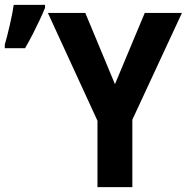

<svg xmlns="http://www.w3.org/2000/svg" viewBox="-23 -767 766 787"><path d="M448.2 -421.9 570.3 -713.9H722.7L519.5 -276.4V0H376.5V-272L173.3 -713.9H326.7ZM-3.4 -569.3V-584Q1 -598.1 6.3 -619.6Q11.7 -641.1 17.3 -665Q22.9 -689 27.1 -710.7Q31.2 -732.4 33.2 -747.1H161.6V-734.9Q151.4 -710 138.4 -682.4Q125.5 -654.8 110.8 -626.2Q96.2 -597.7 79.6 -569.3Z"/></svg>

Font: Open Sans SemiCondensed
Style: Bold
Weight: 700
Width: 4
Designer: Monotype Design Team
Foundry: Monotype Imaging Inc.
Version: Version 3.003